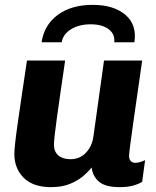

<svg xmlns="http://www.w3.org/2000/svg" viewBox="-20 -760 640 790"><path d="M190 10Q116 10 77.5 -28.5Q39 -67 39 -127Q39 -141 42.5 -173Q46 -205 53 -253.5Q60 -302 69.5 -367Q79 -432 91 -511H248Q237 -436 228.5 -377Q220 -318 214 -274.5Q208 -231 205 -204Q202 -177 202 -165Q202 -136 220 -120.5Q238 -105 270 -105Q308 -105 333 -131Q358 -157 364 -196L408 -511H565Q555 -442 545.5 -375Q536 -308 528 -252.5Q520 -197 515.5 -161.5Q511 -126 511 -118Q511 -104 518.5 -97Q526 -90 536 -90Q554 -90 577 -101L565 -12Q549 -2 526.5 4Q504 10 472 10Q415 10 388.5 -11.5Q362 -33 357 -71Q345 -55 323 -36Q301 -17 268 -3.5Q235 10 190 10ZM151 -586Q162 -658 218 -699Q274 -740 361 -740Q448 -740 496 -699Q544 -658 533 -586H450Q454 -619 427.5 -639.5Q401 -660 353 -660Q305 -660 272 -639.5Q239 -619 234 -586Z"/></svg>

Font: Chivo Mono Medium
Style: Bold Italic
Weight: 700
Italic angle: -8.05°
Monospace: yes
Version: Version 1.008